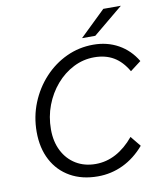

<svg xmlns="http://www.w3.org/2000/svg" viewBox="-99 -1003 932 1099"><g transform="rotate(-10 367.0 -453.5)"><path d="M603 -174 652 -114Q597 -50 528 -17Q459 16 381 16Q289 16 221 -22.5Q153 -61 116 -131Q79 -201 79 -295Q79 -384 111 -463Q143 -542 199 -602.5Q255 -663 328 -697Q401 -731 484 -731Q565 -731 629.5 -695Q694 -659 734 -592L671 -544Q637 -603 589.5 -631Q542 -659 477 -659Q413 -659 356 -630Q299 -601 255.5 -550.5Q212 -500 187 -434.5Q162 -369 162 -295Q162 -224 189.5 -170Q217 -116 266.5 -86Q316 -56 381 -56Q443 -56 499 -86Q555 -116 603 -174ZM428 -779 577 -923H679L505 -779Z"/></g></svg>

Font: Wix Madefor Text
Style: Italic
Weight: 400
Italic angle: -12°
Designer: Dalton Maag Ltd
Foundry: Dalton Maag Ltd
Version: Version 3.100